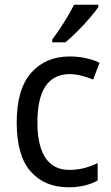

<svg xmlns="http://www.w3.org/2000/svg" viewBox="-20 -786 471 816"><path d="M271 10Q170 10 110.5 -57Q51 -124 51 -265Q51 -407 112.5 -476.5Q174 -546 276 -546Q313 -546 346.5 -538.5Q380 -531 403 -519L376 -448Q354 -457 327 -464Q300 -471 277 -471Q139 -471 139 -266Q139 -167 173 -115.5Q207 -64 274 -64Q309 -64 339 -72Q369 -80 395 -93V-19Q344 10 271 10ZM398 -756Q385 -737 360.5 -708.5Q336 -680 308 -652Q280 -624 258 -606H202V-618Q226 -650 252 -691Q278 -732 295 -766H398Z"/></svg>

Font: Noto Sans Gurmukhi UI SemiCondensed
Style: Regular
Weight: 400
Width: 4
Designer: Jelle Bosma - Monotype Design Team
Foundry: Monotype Imaging Inc.
Version: Version 2.004; ttfautohint (v1.8.4.7-5d5b)